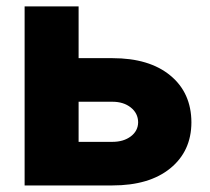

<svg xmlns="http://www.w3.org/2000/svg" viewBox="-20 -565 639 585"><path d="M219.5 -387.8H322.4Q435 -387.8 498.9 -335Q562.9 -282.3 563.2 -192.1Q562.9 -104.4 498.9 -52.2Q435 0 322.4 0H55V-545.5H219.5ZM219.5 -255V-132.8H322.4Q356.5 -132.8 378.6 -149.5Q400.6 -166.2 400.9 -192.5Q400.6 -219.8 378.6 -237.4Q356.5 -255 322.4 -255Z"/></svg>

Font: Inter UI Extra Bold
Style: Regular
Weight: 800
Designer: Rasmus Andersson
Foundry: rsms
Version: 3.2;8d6f07862